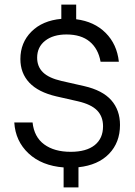

<svg xmlns="http://www.w3.org/2000/svg" viewBox="-20 -745 590 840"><path d="M258.3 75V-12.5Q162.5 -20 105 -73.8Q47.5 -127.5 42.5 -209.2H122.5Q129.2 -145.8 173.3 -113.3Q217.5 -80.8 289.2 -80.8Q357.5 -80.8 394.2 -110Q430.8 -139.2 430.8 -192.5Q430.8 -235 405 -261.7Q379.2 -288.3 321.7 -301.7L226.7 -323.3Q147.5 -341.7 108.3 -383.3Q69.2 -425 69.2 -486.7Q69.2 -558.3 117.5 -606.7Q165.8 -655 248.3 -662.5V-725H313.3V-660.8Q392.5 -650.8 442.1 -601.2Q491.7 -551.7 500 -475H420Q410 -531.7 372.5 -562.9Q335 -594.2 270.8 -594.2Q212.5 -594.2 177.5 -566.7Q142.5 -539.2 142.5 -492.5Q142.5 -453.3 168.3 -428.3Q194.2 -403.3 249.2 -390.8L348.3 -368.3Q428.3 -350 466.7 -306.7Q505 -263.3 505 -198.3Q505 -121.7 457.1 -72.1Q409.2 -22.5 323.3 -13.3V75Z"/></svg>

Font: Funnel Sans Light Light
Style: Regular
Weight: 300
Version: Version 1.000